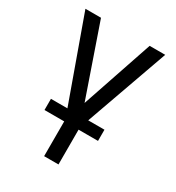

<svg xmlns="http://www.w3.org/2000/svg" viewBox="-179 -656 892 971"><g transform="rotate(30 267.0 -170.0)"><path d="M125 -545.5 268.5 -130.7 409.1 -545.5H500L328.5 -63.9H423.3V1.4H309.7V204.5H225.9V1.4H110.8V-63.9H207L34.1 -545.5Z"/></g></svg>

Font: Fast_Sans-Dotted
Style: Regular
Weight: 400
Version: Version 3.018